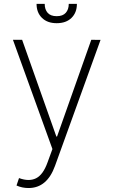

<svg xmlns="http://www.w3.org/2000/svg" viewBox="-20 -747 574 972"><path d="M124.6 204.9Q91.6 204.9 63.6 192.1L76.3 154.5Q126.8 173.3 162.5 155.5Q198.2 137.8 220.5 75.6L245.4 7.5L45.5 -545.5H92L265.3 -55.8H268.8L442.1 -545.5L489 -545.1L258.5 92.7Q218 204.9 124.6 204.9ZM328.1 -727.3H369.3Q369.3 -683.2 342 -656.4Q314.6 -629.6 267 -629.6Q219.8 -629.6 192.5 -656.4Q165.1 -683.2 165.1 -727.3H206.3Q206.3 -699.2 221.2 -682.2Q236.2 -665.1 267 -665.1Q297.9 -665.1 313 -682.2Q328.1 -699.2 328.1 -727.3Z"/></svg>

Font: Inter Extra Light BETA
Style: Regular
Weight: 200
Designer: Rasmus Andersson
Foundry: rsms
Version: Version 3.011;git-f93a4a705